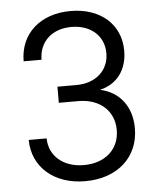

<svg xmlns="http://www.w3.org/2000/svg" viewBox="-53 -786 706 843"><g transform="rotate(-5 300.0 -365.0)"><path d="M388 -384C463 -401 509 -461 509 -546C509 -662 421 -740 289 -740C155 -740 65 -659 65 -538H144C144 -617 201 -670 287 -670C372 -670 430 -618 430 -542C430 -466 372 -414 287 -414H203V-343H289C383 -343 446 -287 446 -202C446 -117 383 -61 289 -61C199 -61 137 -114 136 -192H57C58 -72 152 10 289 10C431 10 526 -75 526 -203C526 -299 473 -366 388 -384Z"/></g></svg>

Font: Tekne LDO Light
Style: Regular
Weight: 300
Monospace: yes
Designer: Alessio Laiso, Mario Rullo, Paolo Rosset
Foundry: Alessio Laiso
Version: Version 1.000;hotconv 1.0.109;makeotfexe 2.5.65596